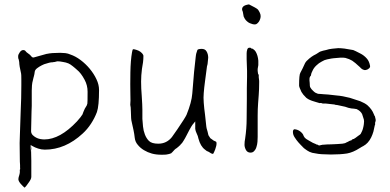

<svg xmlns="http://www.w3.org/2000/svg" viewBox="-20 -696 1793 883"><path d="M334 -137.7Q342.8 -147.5 350.1 -156.7Q357.4 -166 359.4 -169.9Q361.3 -174.8 363.3 -180.7L366.2 -187.5Q369.1 -195.3 370.1 -196.3Q373 -200.2 378.9 -210.9Q380.9 -215.8 381.8 -219.7Q382.8 -223.6 382.8 -274.4Q382.8 -303.7 369.1 -329.1Q352.5 -360.4 334 -375Q329.1 -378.9 325.2 -382.8Q320.3 -386.7 314.5 -391.6Q303.7 -400.4 294.9 -404.3Q283.2 -409.2 269.5 -411.1Q254.9 -414.1 244.1 -414.1Q242.2 -414.1 235.4 -412.1Q233.4 -411.1 233.4 -411.1H232.4Q228.5 -410.2 224.6 -410.2Q221.7 -410.2 219.7 -409.2Q218.8 -409.2 215.8 -409.2H214.8Q207 -408.2 195.3 -404.3Q182.6 -401.4 171.9 -395.5Q160.2 -389.6 151.4 -382.8Q140.6 -375 139.6 -365.2Q138.7 -355.5 135.7 -344.7Q134.8 -341.8 133.8 -337.9Q132.8 -333 131.8 -329.1Q127.9 -315.4 127 -303.2Q126 -291 126 -279.3V-209Q126 -196.3 125 -182.6Q124 -160.2 124 -137.7Q123 -115.2 123 -92.8Q123 -83 129.9 -75.2Q136.7 -68.4 145.5 -63.5Q154.3 -58.6 165 -56.6Q175.8 -54.7 183.6 -54.7Q255.9 -54.7 334 -137.7ZM92.8 167Q85.9 161.1 75.2 149.4Q64.5 136.7 64.5 127.9Q64.5 121.1 69.3 107.4V106.4Q71.3 100.6 71.3 93.8Q70.3 84 72.3 83Q73.2 83 72.3 73.2Q72.3 64.5 72.3 63.5Q71.3 55.7 71.3 46.9Q71.3 2.9 70.3 -38.1L71.3 -70.3Q72.3 -89.8 75.2 -185.5Q78.1 -244.1 78.1 -302.7V-330.1Q78.1 -353.5 77.1 -357.4Q68.4 -394.5 68.4 -410.2Q68.4 -412.1 67.4 -416L66.4 -420.9V-421.9Q65.4 -423.8 65.4 -423.8V-424.8L64.5 -425.8Q63.5 -428.7 63.5 -437.5Q63.5 -445.3 71.3 -456.1Q78.1 -465.8 86.9 -465.8Q92.8 -465.8 95.7 -462.9Q101.6 -455.1 109.4 -450.2Q119.1 -443.4 120.1 -441.4Q128.9 -429.7 134.8 -431.6Q185.5 -446.3 194.3 -448.2H195.3Q216.8 -453.1 256.8 -453.1Q268.6 -453.1 280.8 -451.7Q293 -450.2 303.7 -445.3Q327.1 -437.5 350.6 -419.9Q374 -402.3 392.6 -379.9Q412.1 -356.4 423.8 -331.1Q435.5 -306.6 435.5 -282.2Q435.5 -209 425.8 -180.7Q415 -152.3 398.4 -127Q381.8 -101.6 360.4 -82Q280.3 -7.8 186.5 -7.8Q170.9 -7.8 155.8 -12.7Q140.6 -17.6 128.9 -24.4L121.1 -29.3V-20.5V-11.7V-10.7L122.1 -6.8V2Q126 -12.7 123 -31.2L124 -25.4Q122.1 -13.7 123 -2.9Q124 14.6 124 43.9V117.2Q124 122.1 121.1 128.9Q117.2 136.7 111.3 144.5Q106.4 152.3 100.6 159.2Q96.7 164.1 92.8 167ZM134.8 -432.6 133.8 -431.6Q134.8 -431.6 134.8 -431.6Q134.8 -431.6 134.8 -432.6Z M879.9 -433.6 880.9 -439.5V-441.4Q880.9 -446.3 887.7 -465.8Q889.6 -470.7 906.2 -471.2Q922.9 -471.7 929.7 -460Q937.5 -447.3 937.5 -430.7Q935.5 -411.1 934.6 -401.4Q933.6 -395.5 931.6 -389.6V-388.7Q930.7 -381.8 929.7 -374Q928.7 -366.2 922.9 -322.3Q918.9 -293 917 -268.6Q915 -248 917 -223.6Q918.9 -197.3 922.9 -168.9Q927.7 -125 928.7 -115.2Q928.7 -109.4 934.6 -90.8Q936.5 -81.1 938.5 -74.2L947.3 -60.5L960.9 -50.8L961.9 -49.8Q966.8 -47.9 972.7 -44.9Q974.6 -44.9 975.6 -40Q976.6 -35.2 974.6 -25.4Q973.6 -22.5 969.7 -8.8Q965.8 1 964.8 2.9Q962.9 6.8 960.9 10.7L958 11.7Q951.2 10.7 942.4 3.9Q936.5 0 931.6 -1Q927.7 -3.9 922.9 -7.8Q902.3 -22.5 892.6 -58.6Q890.6 -66.4 889.6 -70.3Q885.7 -79.1 883.8 -84Q881.8 -88.9 879.9 -93.8Q878.9 -98.6 877.9 -103.5Q877.9 -108.4 877.9 -118.2V-137.7L865.2 -122.1Q861.3 -117.2 850.6 -97.7Q844.7 -85.9 837.9 -73.2Q831.1 -59.6 824.2 -48.8Q818.4 -38.1 809.6 -30.3L808.6 -28.3L804.7 -25.4L800.8 -21.5L795.9 -17.6L793.9 -15.6Q787.1 -11.7 783.2 -7.8L771.5 4.9Q769.5 5.9 767.6 8.8Q758.8 12.7 746.1 14.6Q741.2 15.6 722.7 15.6Q698.2 15.6 678.7 10.3Q659.2 4.9 642.1 -5.4Q625 -15.6 613.3 -30.3Q601.6 -43.9 599.6 -62.5Q597.7 -80.1 594.2 -96.7Q590.8 -113.3 586.9 -129.9Q583 -145.5 583 -153.3Q583 -167 582 -180.7Q581.1 -190.4 581.1 -200.2V-201.2Q580.1 -208 579.1 -213.9Q579.1 -222.7 580.1 -234.4Q580.1 -242.2 579.6 -262.7Q579.1 -283.2 579.1 -309.1Q579.1 -335 579.6 -362.8Q580.1 -390.6 582 -414.1Q584 -437.5 586.9 -454.1Q588.9 -465.8 590.8 -468.8H591.8Q591.8 -469.7 593.8 -469.7Q597.7 -469.7 608.4 -466.3Q619.1 -462.9 625.5 -458Q631.8 -453.1 635.7 -448.2Q639.6 -442.4 639.6 -439.5Q639.6 -423.8 637.7 -409.2Q634.8 -394.5 632.8 -378.9Q630.9 -364.3 629.9 -349.6Q628.9 -335 628.9 -321.3Q628.9 -289.1 631.8 -255.9Q634.8 -210.9 634.8 -191.4V-149.4Q634.8 -143.6 637.7 -114.3Q639.6 -94.7 646.5 -77.1Q653.3 -59.6 665 -47.9Q677.7 -35.2 708 -35.2Q727.5 -35.2 743.2 -43Q758.8 -50.8 770.5 -65.4Q781.2 -80.1 795.9 -101.6Q831.1 -153.3 837.9 -168Q861.3 -225.6 864.3 -265.6Q873 -380.9 879.9 -432.6Z M1096.7 -641.6Q1094.7 -645.5 1093.8 -649.4Q1091.8 -659.2 1098.6 -666Q1105.5 -672.9 1125 -675.8Q1129.9 -673.8 1151.4 -662.1Q1162.1 -656.2 1166 -652.3Q1169.9 -647.5 1174.3 -638.7Q1178.7 -629.9 1178.7 -622.1Q1178.7 -609.4 1170.9 -596.7Q1162.1 -585 1155.3 -584Q1148.4 -583 1141.6 -585Q1134.8 -586.9 1128.9 -589.4Q1123 -591.8 1116.2 -597.7Q1109.4 -603.5 1106 -609.4Q1102.5 -615.2 1100.6 -620.1Q1098.6 -632.8 1096.7 -641.6ZM1169.9 -351.6V-341.8V-340.8L1171.9 -324.2V-315.4Q1171.9 -285.2 1169.9 -259.8L1167 -220.7Q1165 -194.3 1165 -164.1V-66.4Q1165 -56.6 1164.1 -43.9Q1163.1 -31.2 1159.2 -19.5Q1156.2 -8.8 1148.4 -1Q1142.6 5.9 1131.8 5.9Q1118.2 5.9 1111.3 -5.9Q1104.5 -18.6 1104.5 -30.3Q1104.5 -44.9 1107.4 -58.6Q1114.3 -105.5 1114.3 -149.4Q1114.3 -194.3 1115.2 -241.2Q1115.2 -266.6 1115.2 -291Q1116.2 -316.4 1116.2 -342.8V-370.1L1114.3 -423.8V-451.2Q1114.3 -459 1117.2 -468.8Q1120.1 -476.6 1127 -476.6H1131.8L1136.7 -472.7Q1139.6 -471.7 1142.6 -471.7L1143.6 -470.7Q1151.4 -465.8 1156.2 -458Q1161.1 -449.2 1164.1 -439Q1167 -428.7 1168 -417V-396.5L1165 -378.9V-377.9V-370.1Q1165 -368.2 1166 -362.3Q1166 -355.5 1169.9 -351.6Z M1606.4 -56.6Q1606.4 -56.6 1604.5 -56.6Q1598.6 -54.7 1597.7 -52.7Q1595.7 -48.8 1591.8 -49.8Q1591.8 -49.8 1585 -46.9Q1584 -45.9 1582 -44.9Q1576.2 -43 1571.3 -40Q1568.4 -37.1 1554.7 -35.2Q1532.2 -33.2 1503.9 -32.2Q1484.4 -32.2 1464.8 -30.3H1462.9L1459 -29.3H1458H1457Q1453.1 -27.3 1451.2 -27.3H1447.3Q1444.3 -27.3 1441.4 -30.3L1437.5 -31.2H1435.5L1434.6 -32.2L1430.7 -34.2L1418.9 -39.1Q1412.1 -43 1403.3 -47.9Q1392.6 -53.7 1388.7 -56.6Q1386.7 -58.6 1381.8 -62.5Q1377.9 -67.4 1376 -71.3V-72.3Q1373 -82 1360.4 -91.8Q1348.6 -100.6 1334 -101.6Q1331.1 -101.6 1329.1 -97.7Q1327.1 -95.7 1327.1 -89.8Q1327.1 -76.2 1335 -64.5Q1343.8 -50.8 1352.5 -41Q1359.4 -34.2 1363.3 -29.3Q1368.2 -24.4 1373 -19.5Q1377 -14.6 1382.3 -11.2Q1387.7 -7.8 1392.6 -3.9Q1402.3 2.9 1416 6.8Q1429.7 9.8 1444.3 11.7Q1459 13.7 1474.6 13.7Q1489.3 14.6 1502 14.6Q1545.9 14.6 1576.2 9.8Q1603.5 4.9 1633.8 -14.6Q1640.6 -18.6 1640.6 -18.6L1641.6 -19.5Q1646.5 -21.5 1648.4 -23.4H1649.4Q1663.1 -31.2 1670.9 -40Q1680.7 -50.8 1687 -64Q1693.4 -77.1 1697.3 -90.8Q1701.2 -105.5 1703.1 -117.2Q1704.1 -122.1 1705.1 -122.1Q1705.1 -123 1705.1 -129.9V-130.9V-131.8Q1705.1 -131.8 1707 -137.7Q1708 -140.6 1708 -143.6Q1708 -146.5 1707 -149.4Q1706.1 -152.3 1705.1 -157.2Q1705.1 -161.1 1702.1 -164.1Q1700.2 -167 1700.2 -169.9H1699.2V-170.9Q1691.4 -192.4 1669.9 -211.9Q1658.2 -221.7 1636.7 -230.5Q1614.3 -238.3 1588.9 -246.1Q1554.7 -254.9 1529.3 -256.8Q1480.5 -262.7 1467.8 -262.7Q1460 -263.7 1456.1 -263.7Q1446.3 -264.6 1442.4 -264.6Q1440.4 -265.6 1430.7 -269.5Q1425.8 -272.5 1420.9 -277.3Q1411.1 -286.1 1407.2 -293.9Q1404.3 -297.9 1404.3 -315.4Q1404.3 -319.3 1403.3 -325.2Q1403.3 -331.1 1403.3 -334Q1403.3 -335.9 1404.3 -339.8Q1408.2 -349.6 1409.2 -345.7Q1409.2 -345.7 1409.2 -346.7Q1411.1 -360.4 1418 -372.1Q1423.8 -384.8 1435.5 -395.5Q1446.3 -406.2 1460 -413.1Q1472.7 -420.9 1484.4 -422.9Q1495.1 -424.8 1503.9 -426.8Q1505.9 -427.7 1543.9 -430.7Q1559.6 -431.6 1568.4 -429.7Q1586.9 -424.8 1599.6 -417Q1616.2 -405.3 1626 -395.5Q1630.9 -391.6 1634.8 -387.7Q1638.7 -383.8 1640.6 -381.8Q1642.6 -380.9 1644.5 -378.9Q1646.5 -377 1652.3 -375Q1656.2 -373 1662.1 -374Q1669.9 -375 1677.7 -381.8Q1683.6 -387.7 1681.6 -394.5Q1677.7 -415 1667 -426.8Q1654.3 -441.4 1636.7 -450.2Q1612.3 -462.9 1604.5 -465.8Q1596.7 -467.8 1563.5 -472.7Q1545.9 -474.6 1535.2 -474.6Q1501 -471.7 1493.2 -469.7Q1480.5 -465.8 1465.8 -462.9Q1452.1 -460 1443.4 -453.1Q1433.6 -446.3 1422.9 -441.4Q1414.1 -436.5 1402.3 -426.8Q1387.7 -415 1382.8 -405.3Q1371.1 -378.9 1361.3 -361.3Q1355.5 -352.5 1355.5 -302.7Q1355.5 -295.9 1366.2 -273.4Q1368.2 -270.5 1375 -260.7Q1385.7 -249 1388.7 -246.1Q1397.5 -239.3 1405.3 -236.3Q1410.2 -233.4 1433.6 -226.6Q1449.2 -221.7 1450.2 -221.7Q1457 -223.6 1464.8 -219.7Q1465.8 -219.7 1479.5 -219.7L1514.6 -215.8H1515.6H1516.6Q1520.5 -213.9 1522.5 -213.9Q1527.3 -213.9 1531.2 -212.9L1567.4 -205.1Q1576.2 -202.1 1582 -200.2Q1588.9 -198.2 1595.7 -197.3Q1602.5 -197.3 1607.4 -196.3Q1619.1 -194.3 1620.1 -194.3Q1638.7 -185.5 1645.5 -170.9Q1653.3 -148.4 1653.3 -146.5Q1655.3 -140.6 1653.3 -125Q1652.3 -116.2 1649.4 -105.5Q1647.5 -97.7 1644.5 -91.8Q1639.6 -81.1 1638.7 -80.1Q1637.7 -78.1 1626 -70.3Q1615.2 -61.5 1606.4 -56.6ZM1372.1 -19.5 1373 -18.6Q1373 -19.5 1372.6 -19.5Q1372.1 -19.5 1372.1 -19.5Z"/></svg>

Font: ToneOZ-Zhuyin-Tsuipita-TC
Style: Regular
Weight: 400
Designer: ÂÆ£ÂøóÂáåJeffrey Xuan(jeffreyx@gmail.com, ToneOZ.com) ÈòøÂù§(cjkFonts)
Foundry: ToneOZ
Version: Version 0.240710